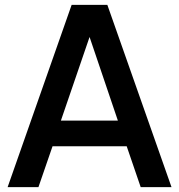

<svg xmlns="http://www.w3.org/2000/svg" viewBox="-20 -765 732 785"><path d="M11.2 0 272.9 -745.1H418.9L681.2 0H555.2L498 -167H194.8L137.2 0ZM229 -272H461.9L346.2 -613.8Z"/></svg>

Font: Plus Jakarta Sans SemiBold
Style: Regular
Weight: 600
Designer: Gumpita Rahayu
Foundry: Tokotype
Version: Version 2.006